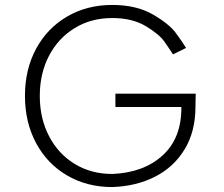

<svg xmlns="http://www.w3.org/2000/svg" viewBox="-20 -749 905 777"><path d="M771 -317Q771 -217 727 -144.5Q683 -72 606.5 -33.5Q530 5 434 8Q332 8 251.5 -39Q171 -86 126 -170Q81 -254 81 -361Q81 -468 126 -551.5Q171 -635 251.5 -682Q332 -729 434 -729Q532 -729 598.5 -690.5Q665 -652 692 -615Q719 -578 733 -555L680 -529Q668 -548 646 -579.5Q624 -611 569.5 -643.5Q515 -676 434 -676Q349 -676 282.5 -635.5Q216 -595 178.5 -523.5Q141 -452 141 -361Q141 -270 178.5 -198Q216 -126 282.5 -85.5Q349 -45 434 -45Q561 -50 638 -120Q715 -190 714 -316H447V-370H772Z"/></svg>

Font: SUITE Light
Style: Regular
Weight: 300
Designer: Sun
Foundry: Sun
Version: Version 2.040